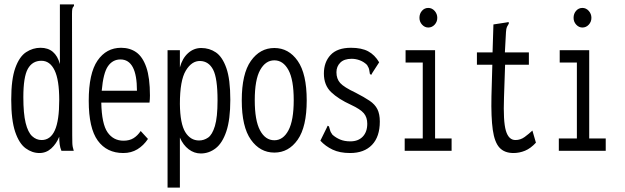

<svg xmlns="http://www.w3.org/2000/svg" viewBox="-20 -685 2840 872"><path d="M159 10Q126 10 96.5 -11.5Q67 -33 49 -86Q31 -139 31 -233Q31 -325 49.5 -376.5Q68 -428 98.5 -448Q129 -468 164 -468Q232 -468 252 -394V-665H316V-658Q310 -652 308.5 -645Q307 -638 307 -621L308 -71Q308 -53 308.5 -35.5Q309 -18 315 0H259Q253 -14 251 -30Q249 -46 249 -64Q236 -32 213 -11Q190 10 159 10ZM169 -49Q209 -49 229 -93Q249 -137 249 -231Q249 -322 228 -365.5Q207 -409 168 -409Q127 -409 106.5 -372.5Q86 -336 86 -244Q86 -169 96.5 -126.5Q107 -84 126 -66.5Q145 -49 169 -49Z M540 10Q465 10 424 -46.5Q383 -103 383 -227Q383 -352 423 -410Q463 -468 530 -468Q570 -468 599 -447.5Q628 -427 644.5 -379.5Q661 -332 661 -251Q661 -235 659 -219H440Q442 -122 468.5 -84Q495 -46 541 -46Q568 -46 586.5 -57.5Q605 -69 619 -90L652 -54Q632 -24 604 -7Q576 10 540 10ZM442 -273H602Q602 -415 527 -415Q492 -415 470.5 -384.5Q449 -354 442 -273Z M741 167V-457H797V-379Q808 -420 834 -443.5Q860 -467 894 -467Q931 -467 960.5 -447Q990 -427 1008 -376Q1026 -325 1026 -232Q1026 -142 1008 -88.5Q990 -35 959.5 -11.5Q929 12 892 12Q862 12 837 -7Q812 -26 797 -60V167ZM884 -47Q906 -47 925 -60Q944 -73 956 -112.5Q968 -152 968 -229Q968 -330 948 -368.5Q928 -407 889 -408Q851 -409 824 -364.5Q797 -320 797 -213Q798 -123 821.5 -85Q845 -47 884 -47Z M1226 8Q1161 8 1119.5 -50.5Q1078 -109 1078 -229Q1078 -350 1119.5 -408.5Q1161 -467 1226 -467Q1291 -467 1332 -408.5Q1373 -350 1373 -229Q1373 -109 1332 -50.5Q1291 8 1226 8ZM1226 -48Q1266 -48 1290 -93Q1314 -138 1314 -230Q1314 -323 1290 -367Q1266 -411 1226 -411Q1186 -411 1161.5 -367Q1137 -323 1137 -230Q1137 -138 1161 -93Q1185 -48 1226 -48Z M1570 10Q1523 10 1490.5 -5.5Q1458 -21 1435 -46L1464 -105L1468 -114L1474 -111Q1477 -103 1479 -94Q1481 -85 1490 -73Q1506 -59 1525.5 -51Q1545 -43 1571 -43Q1607 -43 1627.5 -64.5Q1648 -86 1648 -123Q1648 -152 1632.5 -170.5Q1617 -189 1574 -209Q1517 -235 1484 -266.5Q1451 -298 1451 -351Q1451 -403 1481.5 -435.5Q1512 -468 1574 -468Q1622 -468 1652 -452Q1682 -436 1702 -402L1671 -354L1666 -345L1660 -349Q1658 -357 1657 -366.5Q1656 -376 1647 -390Q1633 -404 1614.5 -411Q1596 -418 1577 -418Q1543 -418 1525.5 -400.5Q1508 -383 1508 -357Q1508 -327 1525 -308Q1542 -289 1595 -264Q1634 -244 1658.5 -227.5Q1683 -211 1694 -189Q1705 -167 1705 -133Q1705 -64 1669.5 -27Q1634 10 1570 10Z M1818 0V-56H1900V-401H1822V-457H1956V-56H2031V0ZM1925 -560Q1909 -560 1897 -573Q1885 -586 1885 -604Q1885 -623 1896.5 -636Q1908 -649 1925 -649Q1942 -649 1954 -635.5Q1966 -622 1966 -604Q1966 -586 1954 -573Q1942 -560 1925 -560Z M2312 10Q2271 10 2248.5 -14.5Q2226 -39 2218 -95.5Q2210 -152 2212 -248L2216 -391H2146V-447H2217L2221 -574L2280 -583L2290 -585L2291 -578Q2286 -570 2282.5 -563Q2279 -556 2278 -539L2273 -447H2382V-391H2274L2269 -243Q2265 -134 2277.5 -91.5Q2290 -49 2321 -49Q2344 -49 2363 -63Q2382 -77 2398 -92L2414 -37Q2390 -11 2364.5 -0.5Q2339 10 2312 10Z M2518 0V-56H2600V-401H2522V-457H2656V-56H2731V0ZM2625 -560Q2609 -560 2597 -573Q2585 -586 2585 -604Q2585 -623 2596.5 -636Q2608 -649 2625 -649Q2642 -649 2654 -635.5Q2666 -622 2666 -604Q2666 -586 2654 -573Q2642 -560 2625 -560Z"/></svg>

Font: Inconsolata ExtraCondensed
Style: Regular
Weight: 400
Width: 2
Monospace: yes
Designer: Raph Levien, Cyreal, Brenton Simpson
Foundry: Raph Levien, Cyreal, Google
Version: Version 3.000; ttfautohint (v1.8.2.53-6de2)